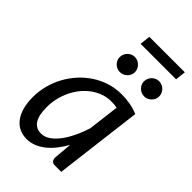

<svg xmlns="http://www.w3.org/2000/svg" viewBox="-249 -916 1010 1010"><g transform="rotate(45 255.5 -411.5)"><path d="M25 0ZM409 0H363Q345.5 0 339.2 -9Q333 -18 333 -31L342 -133.5Q324 -101.5 303.2 -75.5Q282.5 -49.5 259.2 -31.2Q236 -13 210.5 -3Q185 7 157.5 7Q127.5 7 103 -4.8Q78.5 -16.5 61.2 -39.2Q44 -62 34.5 -95.2Q25 -128.5 25 -171.5Q25 -216.5 36.2 -259.2Q47.5 -302 68.2 -340Q89 -378 118 -409.8Q147 -441.5 182.8 -464.8Q218.5 -488 259.5 -500.8Q300.5 -513.5 345.5 -513.5Q378 -513.5 408.8 -508.2Q439.5 -503 469.5 -490ZM191 -67Q215.5 -67 239 -82.2Q262.5 -97.5 283.5 -124.5Q304.5 -151.5 322.8 -188.8Q341 -226 355 -270.5L376.5 -444.5Q365.5 -447 354.8 -447.8Q344 -448.5 333.5 -448.5Q303.5 -448.5 275.5 -438.8Q247.5 -429 223 -411.5Q198.5 -394 178.5 -369.8Q158.5 -345.5 144.2 -316.5Q130 -287.5 122 -254.8Q114 -222 114 -187.5Q114 -67 191 -67ZM234.5 -830H498.5L492 -771.5H228ZM312.5 -644.5Q312.5 -633 308 -623Q303.5 -613 295.5 -605.5Q287.5 -598 277.2 -593.5Q267 -589 255.5 -589Q244 -589 234 -593.5Q224 -598 216.2 -605.5Q208.5 -613 204 -623Q199.5 -633 199.5 -644.5Q199.5 -656 204 -666.5Q208.5 -677 216.2 -684.8Q224 -692.5 234 -697Q244 -701.5 255.5 -701.5Q267 -701.5 277.2 -697Q287.5 -692.5 295.5 -684.8Q303.5 -677 308 -666.5Q312.5 -656 312.5 -644.5ZM493 -644.5Q493 -633 488.5 -623Q484 -613 476.2 -605.5Q468.5 -598 458.2 -593.5Q448 -589 436.5 -589Q425 -589 414.8 -593.5Q404.5 -598 396.8 -605.5Q389 -613 384.5 -623Q380 -633 380 -644.5Q380 -656 384.5 -666.5Q389 -677 396.8 -684.8Q404.5 -692.5 414.8 -697Q425 -701.5 436.5 -701.5Q448 -701.5 458.2 -697Q468.5 -692.5 476.2 -684.8Q484 -677 488.5 -666.5Q493 -656 493 -644.5Z"/></g></svg>

Font: Lato
Style: Italic
Weight: 400
Italic angle: -7°
Designer: Lukasz Dziedzic
Foundry: tyPoland Lukasz Dziedzic
Version: Version 2.007; 2014-02-27